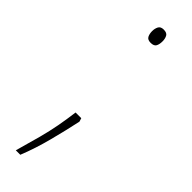

<svg xmlns="http://www.w3.org/2000/svg" viewBox="-232 -536 668 668"><g transform="rotate(45 102.0 -201.5)"><path d="M80 -500Q80 -512 85 -522Q90 -532 105 -532Q121 -532 126 -522.5Q131 -513 131 -500Q131 -485 126 -476Q121 -467 105 -467Q90 -467 85 -476.5Q80 -486 80 -500ZM124 -98Q113 -46 97 15.5Q81 77 60 129H38Q53 77 63.5 37.5Q74 -2 80.5 -37Q87 -72 92 -111H120Z"/></g></svg>

Font: Noto Sans SemiCondensed Thin
Style: Regular
Weight: 100
Width: 4
Designer: Monotype Design Team
Foundry: Monotype Imaging Inc.
Version: Version 2.013; ttfautohint (v1.8.4.7-5d5b)